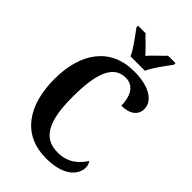

<svg xmlns="http://www.w3.org/2000/svg" viewBox="-275 -1029 1137 1137"><g transform="rotate(45 293.5 -460.5)"><path d="M272 -771H393C411 -816 462 -880 489 -918V-931H427C403 -905 358 -866 332 -835C306 -866 262 -905 238 -931H175V-918C202 -880 253 -816 272 -771ZM345 10C504 10 551 -66 551 -119C551 -135 545 -152 537 -160C506 -113 460 -63 369 -63C246 -63 199 -161 199 -358C199 -550 236 -662 342 -662C416 -662 440 -592 440 -526C513 -526 551 -560 551 -608C551 -672 483 -724 350 -724C151 -724 48 -576 48 -358C48 -137 148 10 345 10Z"/></g></svg>

Font: Noto Serif Georgian Condensed Bold
Style: Regular
Weight: 700
Width: 3
Designer: Monotype Design Team, Akaki Razmadze
Foundry: Google LLC
Version: Version 2.003